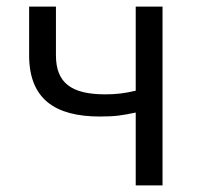

<svg xmlns="http://www.w3.org/2000/svg" viewBox="-20 -560 605 580"><path d="M390 0H471V-540H390V-286C356 -278 331 -275 298 -275C195 -275 149 -310 149 -393V-540H68V-393C68 -262 145 -208 282 -208C331 -208 351 -212 390 -220Z"/></svg>

Font: ChiuKong Gothic MN Normal
Style: Regular
Weight: 350
Designer: Ryoko NISHIZUKA 西塚涼子 (kana, bopomofo & ideographs); Paul D. Hunt (Latin, Greek & Cyrillic); Sandoll Communications 산돌커뮤니
Foundry: Adobe
Version: Version 1.300